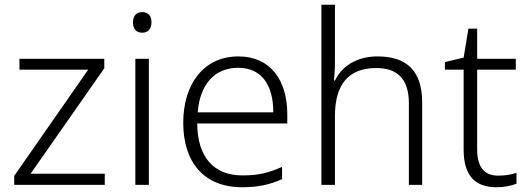

<svg xmlns="http://www.w3.org/2000/svg" viewBox="-20 -780 2224 810"><path d="M422 0V-47H109L420 -492V-532H62V-486H352L40 -38V0Z M580 -729C555 -729 541 -713 541 -686C541 -658 555 -642 580 -642C605 -642 619 -658 619 -686C619 -713 605 -729 580 -729ZM608 -532H551V0H608Z M986 -542C838 -542 753 -424 753 -262C753 -95 841 10 1001 10C1069 10 1117 -1 1170 -24V-76C1111 -50 1069 -40 1003 -40C881 -40 813 -118 812 -259H1192V-298C1192 -440 1122 -542 986 -542ZM985 -494C1086 -494 1133 -418 1133 -306H814C824 -427 887 -494 985 -494Z M1393 -517V-760H1336V0H1393V-290C1393 -424 1450 -493 1568 -493C1657 -493 1705 -446 1705 -344V0H1761V-348C1761 -482 1695 -542 1573 -542C1483 -542 1421 -499 1393 -440H1389C1391 -465 1393 -489 1393 -517Z M2082 -39C2021 -39 1993 -77 1993 -151V-486H2156V-532H1993V-659H1956L1936 -537L1857 -518V-486H1936V-148C1936 -37 1986 10 2075 10C2108 10 2139 3 2159 -5V-51C2140 -44 2112 -39 2082 -39Z"/></svg>

Font: Noto Sans Malayalam Light
Style: Regular
Weight: 300
Designer: Jelle Bosma - Monotype Design Team
Foundry: Monotype Imaging Inc.
Version: Version 2.104